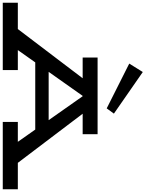

<svg xmlns="http://www.w3.org/2000/svg" viewBox="139 -1201 1053 1389"><g transform="rotate(90 665.5 -506.5)"><path d="M112 -18 569 -620H762L1218 -18H1061L637 -621H695L269 -18ZM-9 0V-109H478V0ZM393 -235 417 -332H909L932 -235ZM853 0V-109H1340V0ZM387 -578V-686H942V-578ZM755 -752 431 -915 492 -1013 793 -804Z"/></g></svg>

Font: BioRhyme Expanded SemiBold
Style: Regular
Weight: 600
Width: 7
Designer: Aoife Mooney
Foundry: Aoife Mooney Type
Version: Version 1.600;gftools[0.9.33]